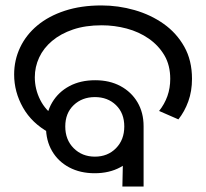

<svg xmlns="http://www.w3.org/2000/svg" viewBox="-20 -686 758 706"><path d="M328 -49Q275 -49 234.5 -70.5Q194 -92 171.5 -130.5Q149 -169 149 -220Q149 -271 172 -309.5Q195 -348 235.5 -369.5Q276 -391 330 -391Q383 -391 423 -369.5Q463 -348 485.5 -310Q508 -272 508 -222Q508 -171 485.5 -132Q463 -93 422.5 -71Q382 -49 328 -49ZM329 -110Q376 -110 406.5 -141Q437 -172 437 -221Q437 -270 406.5 -299.5Q376 -329 329 -329Q282 -329 251 -299.5Q220 -270 220 -221Q220 -172 251 -141Q282 -110 329 -110ZM161 -198Q97 -233 64.5 -290.5Q32 -348 32 -412Q32 -465 54 -511.5Q76 -558 117.5 -592.5Q159 -627 218.5 -646.5Q278 -666 353 -666Q415 -666 474.5 -649Q534 -632 581.5 -598.5Q629 -565 657.5 -514.5Q686 -464 686 -396Q686 -351 672.5 -313.5Q659 -276 636 -247L565 -278Q585 -303 595.5 -332.5Q606 -362 606 -396Q606 -446 584.5 -482.5Q563 -519 527 -544Q491 -569 446 -581Q401 -593 354 -593Q294 -593 248.5 -577.5Q203 -562 171.5 -535.5Q140 -509 124 -474.5Q108 -440 108 -402Q108 -358 128 -318.5Q148 -279 185 -256L161 -198ZM434 -187 508 -222V0H430Z"/></svg>

Font: loriya05
Style: Book
Weight: 400
Designer: Jelle Bosma - Monotype Design Team
Foundry: Monotype Imaging Inc.
Version: Version 2.003